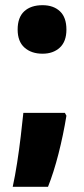

<svg xmlns="http://www.w3.org/2000/svg" viewBox="-20 -581 325 740"><path d="M48 -467Q48 -514 73.5 -537.5Q99 -561 144 -561Q186 -561 211 -537.5Q236 -514 236 -467Q236 -421 210.5 -397.5Q185 -374 144 -374Q101 -374 74.5 -397.5Q48 -421 48 -467ZM236 -135Q224 -61 205.5 11.5Q187 84 165 139H29Q38 98 46 46.5Q54 -5 60 -56Q66 -107 70 -146H230Z"/></svg>

Font: Noto Sans Lao Looped UI Cond Blk
Style: Regular
Weight: 900
Width: 3
Designer: Mark Frömberg, Ben Mitchell
Foundry: The Fontpad Ltd
Version: Version 1.001; ttfautohint (v1.8.4.7-5d5b)